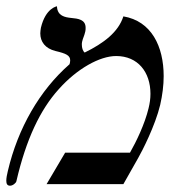

<svg xmlns="http://www.w3.org/2000/svg" viewBox="-43 -585 583 610"><path d="M349 -533C333 -483 287 -448 226 -418C220 -423 217 -433 217 -443C217 -446 217 -450 218 -453C221 -466 224 -468 228 -485C229 -489 229 -493 229 -497C229 -523 205 -526 183 -528C164 -530 139 -534 138 -565C138 -565 102 -560 87 -497C86 -491 85 -484 85 -479C85 -452 101 -431 133 -423C167 -415 180 -409 180 -393C180 -389 179 -385 178 -381C83 -298 14 -178 -18 -42C-21 -30 -23 -19 -23 -11C-23 -1 -20 5 -11 5C-2 5 8 -4 9 -9C40 -143 85 -237 144 -302C202 -367 274 -407 326 -407C395 -407 435 -356 435 -287C435 -272 433 -257 429 -241C417 -191 390 -135 370 -100H164L105 0H349L396 -83C408 -104 450 -185 466 -252C473 -283 477 -314 477 -343C477 -438 438 -518 349 -533Z"/></svg>

Font: Libertinus Serif
Style: Italic
Weight: 400
Italic angle: -12°
Designer: Philipp H. Poll, Khaled Hosny
Foundry: Caleb Maclennan
Version: Version 7.050;RELEASE